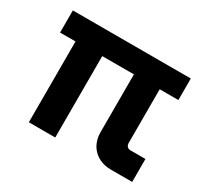

<svg xmlns="http://www.w3.org/2000/svg" viewBox="-111 -663 871 819"><g transform="rotate(30 325.0 -253.5)"><path d="M110 0H240V-401H396V-116C396 -47 444 0 514 0H619V-113H545C532 -113 523 -122 523 -137V-401H615V-507H34V-398H110Z"/></g></svg>

Font: Finlandica SemiBold
Style: Regular
Weight: 600
Designer: Niklas Ekholm, Juho Hiilivirta, Jaakko Suomalainen
Foundry: Helsinki Type Studio
Version: Version 2.000;Glyphs 3.2 (3202)